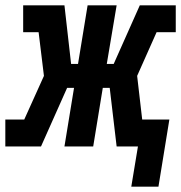

<svg xmlns="http://www.w3.org/2000/svg" viewBox="-52 -550 680 721"><path d="M441 151 466 0H386L360 -220H334L298 0H190L226 -220H200L102 0H-32V-101H39L113 -265L93 -429H35V-530H190L215 -310H241L277 -530H386L349 -310H375L473 -530H608V-429H536L463 -265L482 -101H584L543 151Z"/></svg>

Font: Iosevka Curly Slab Extended
Style: Bold Italic
Weight: 700
Width: 7
Italic angle: -9°
Monospace: yes
Designer: Belleve Invis
Foundry: Belleve Invis
Version: Version 11.0.0; ttfautohint (v1.8.3)